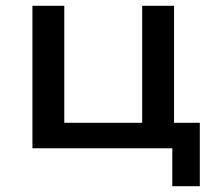

<svg xmlns="http://www.w3.org/2000/svg" viewBox="-20 -512 744 663"><path d="M575 131V0H92V-492H202V-88H471V-492H581V-88H670V131Z"/></svg>

Font: Nunito Sans 10pt SemiExpanded SemiBold
Style: Regular
Weight: 600
Width: 6
Designer: Vernon Adams
Foundry: Vernon Adams
Version: Version 3.101;gftools[0.9.27]